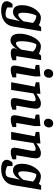

<svg xmlns="http://www.w3.org/2000/svg" viewBox="1132 -1932 937 3311"><g transform="rotate(90 1600.5 -276.5)"><path d="M126 172Q47 172 6 146.5Q-35 121 -35 72Q-35 62 -29 45.5Q-23 29 -14 13.5Q-5 -2 4 -13Q13 -24 18 -24H74V66Q94 79 126 87.5Q158 96 187 96Q225 96 244.5 79Q264 62 272 20Q281 -30 287.5 -61.5Q294 -93 299 -112Q304 -131 309 -142L305 -145Q265 -85 227.5 -58.5Q190 -32 149 -32Q92 -32 63 -71.5Q34 -111 34 -190Q34 -251 52.5 -309Q71 -367 102 -413Q133 -459 171.5 -486Q210 -513 251 -513Q280 -513 313 -504Q346 -495 378 -478L412 -517H483L403 -35Q388 62 313.5 117Q239 172 126 172ZM199 -123Q221 -123 250.5 -146Q280 -169 312 -211L341 -376Q313 -405 282.5 -419Q252 -433 231 -433Q221 -433 217 -432.5Q213 -432 210 -429Q201 -410 192.5 -385Q184 -360 178 -331Q172 -302 168 -270Q164 -238 164 -207Q164 -161 174 -142Q184 -123 199 -123Z M643 11Q588 11 557 -27.5Q526 -66 526 -150Q526 -189 535.5 -237Q545 -285 563.5 -333.5Q582 -382 609 -422.5Q636 -463 670 -488Q704 -513 746 -513Q770 -513 792.5 -508Q815 -503 835 -495Q855 -487 870 -479L906 -517H982L913 -88H984V-26Q982 -24 966.5 -16Q951 -8 923.5 -1Q896 6 854 6Q816 6 796.5 -7.5Q777 -21 777 -45Q777 -60 782 -73.5Q787 -87 797 -102L794 -104Q775 -75 751 -48.5Q727 -22 700 -5.5Q673 11 643 11ZM690 -83Q710 -83 730.5 -97.5Q751 -112 768.5 -133Q786 -154 800 -173L834 -377Q814 -402 783 -418Q752 -434 724 -434Q717 -434 712.5 -433Q708 -432 705 -430Q691 -400 679.5 -359.5Q668 -319 662 -271Q656 -223 656 -171Q656 -131 665 -107Q674 -83 690 -83Z M1141 6Q1104 6 1090 -13Q1076 -32 1076 -52Q1076 -67 1078.5 -84.5Q1081 -102 1083 -112L1140 -408L1065 -424V-486L1263 -505V-408L1209 -88H1280V-26Q1277 -24 1260 -16Q1243 -8 1213 -1Q1183 6 1141 6ZM1205 -566Q1175 -566 1155.5 -586.5Q1136 -607 1136 -636Q1136 -657 1145 -677.5Q1154 -698 1172 -711.5Q1190 -725 1218 -725Q1247 -725 1267 -705.5Q1287 -686 1287 -652Q1287 -621 1267 -593.5Q1247 -566 1205 -566Z M1709 6Q1676 6 1660.5 -3Q1645 -12 1640.5 -25.5Q1636 -39 1636 -52Q1636 -68 1638.5 -84.5Q1641 -101 1643 -112L1686 -334Q1688 -347 1689.5 -360.5Q1691 -374 1691 -390Q1691 -404 1684 -413.5Q1677 -423 1661 -423Q1640 -423 1618 -415Q1596 -407 1579 -397.5Q1562 -388 1556 -384L1496 0H1363L1439 -408L1364 -425V-486L1563 -505L1561 -436H1562Q1584 -453 1605.5 -467Q1627 -481 1647.5 -491.5Q1668 -502 1688 -507.5Q1708 -513 1727 -513Q1780 -513 1799.5 -488.5Q1819 -464 1819 -430Q1819 -419 1817 -400Q1815 -381 1813 -364Q1811 -347 1809 -337L1766 -88H1837V-26Q1835 -24 1819 -16Q1803 -8 1775 -1Q1747 6 1709 6Z M1997 6Q1960 6 1946 -13Q1932 -32 1932 -52Q1932 -67 1934.5 -84.5Q1937 -102 1939 -112L1996 -408L1921 -424V-486L2119 -505V-408L2065 -88H2136V-26Q2133 -24 2116 -16Q2099 -8 2069 -1Q2039 6 1997 6ZM2061 -566Q2031 -566 2011.5 -586.5Q1992 -607 1992 -636Q1992 -657 2001 -677.5Q2010 -698 2028 -711.5Q2046 -725 2074 -725Q2103 -725 2123 -705.5Q2143 -686 2143 -652Q2143 -621 2123 -593.5Q2103 -566 2061 -566Z M2565 6Q2532 6 2516.5 -3Q2501 -12 2496.5 -25.5Q2492 -39 2492 -52Q2492 -68 2494.5 -84.5Q2497 -101 2499 -112L2542 -334Q2544 -347 2545.5 -360.5Q2547 -374 2547 -390Q2547 -404 2540 -413.5Q2533 -423 2517 -423Q2496 -423 2474 -415Q2452 -407 2435 -397.5Q2418 -388 2412 -384L2352 0H2219L2295 -408L2220 -425V-486L2419 -505L2417 -436H2418Q2440 -453 2461.5 -467Q2483 -481 2503.5 -491.5Q2524 -502 2544 -507.5Q2564 -513 2583 -513Q2636 -513 2655.5 -488.5Q2675 -464 2675 -430Q2675 -419 2673 -400Q2671 -381 2669 -364Q2667 -347 2665 -337L2622 -88H2693V-26Q2691 -24 2675 -16Q2659 -8 2631 -1Q2603 6 2565 6Z M2861 172Q2782 172 2741 146.5Q2700 121 2700 72Q2700 62 2706 45.5Q2712 29 2721 13.5Q2730 -2 2739 -13Q2748 -24 2753 -24H2809V66Q2829 79 2861 87.5Q2893 96 2922 96Q2960 96 2979.5 79Q2999 62 3007 20Q3016 -30 3022.5 -61.5Q3029 -93 3034 -112Q3039 -131 3044 -142L3040 -145Q3000 -85 2962.5 -58.5Q2925 -32 2884 -32Q2827 -32 2798 -71.5Q2769 -111 2769 -190Q2769 -251 2787.5 -309Q2806 -367 2837 -413Q2868 -459 2906.5 -486Q2945 -513 2986 -513Q3015 -513 3048 -504Q3081 -495 3113 -478L3147 -517H3218L3138 -35Q3123 62 3048.5 117Q2974 172 2861 172ZM2934 -123Q2956 -123 2985.5 -146Q3015 -169 3047 -211L3076 -376Q3048 -405 3017.5 -419Q2987 -433 2966 -433Q2956 -433 2952 -432.5Q2948 -432 2945 -429Q2936 -410 2927.5 -385Q2919 -360 2913 -331Q2907 -302 2903 -270Q2899 -238 2899 -207Q2899 -161 2909 -142Q2919 -123 2934 -123Z"/></g></svg>

Font: Faustina
Style: Bold Italic
Weight: 700
Italic angle: -8°
Designer: Alfonso Garcia
Foundry: http://www.omnibus-type.com
Version: Version 1.200